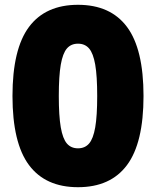

<svg xmlns="http://www.w3.org/2000/svg" viewBox="-20 -770 650 800"><path d="M32 -370Q32 -565.5 100.8 -657.8Q169.5 -750 305 -750Q440.5 -750 509.2 -657.8Q578 -565.5 578 -370Q578 -174.5 509.2 -82.2Q440.5 10 305 10Q169.5 10 100.8 -82.2Q32 -174.5 32 -370ZM385 -370Q385 -453 376.8 -500.5Q368.5 -548 351.2 -568Q334 -588 305 -588Q276 -588 258.8 -568Q241.5 -548 233.2 -500.5Q225 -453 225 -370Q225 -287 233.2 -239.5Q241.5 -192 258.8 -172Q276 -152 305 -152Q334 -152 351.2 -172Q368.5 -192 376.8 -239.5Q385 -287 385 -370Z"/></svg>

Font: Encode Sans Condensed Black
Style: Regular
Weight: 900
Width: 3
Designer: Multiple Designers
Foundry: Impallari Type
Version: Version 2.000